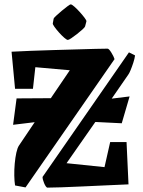

<svg xmlns="http://www.w3.org/2000/svg" viewBox="-20 -848 654 880"><path d="M505 -577 97 11 49 2Q46 -17 45.5 -43.5Q45 -70 47.5 -98Q50 -126 55 -148.5Q60 -171 67 -181L139 -288L40 -276L56 -397L213 -398L300 -526L142 -540L131 -441H49L33 -611Q70 -613 120 -615Q170 -617 224 -618.5Q278 -620 328.5 -621.5Q379 -623 417 -624Q455 -625 473 -625Q479 -625 490 -607.5Q501 -590 505 -577ZM175 -37 571 -608 599 -594Q597 -579 591 -560.5Q585 -542 578.5 -526.5Q572 -511 568 -506L492 -396L574 -406L538 -283L417 -289L285 -100L459 -82L485 -197H560L569 -3Q523 -1 467.5 1.5Q412 4 358 6.5Q304 9 261 10.5Q218 12 196 12Q189 8 182 -9Q175 -26 175 -37ZM226 -763Q226 -765 237 -775.5Q248 -786 262.5 -798Q277 -810 289 -819Q301 -828 304 -828Q309 -828 321 -817.5Q333 -807 346 -792.5Q359 -778 368 -766Q377 -754 376 -750L370 -727Q369 -723 358 -713Q347 -703 333 -692Q319 -681 307 -673Q295 -665 291 -665Q286 -665 274.5 -675Q263 -685 250.5 -699Q238 -713 229.5 -725Q221 -737 222 -741Z"/></svg>

Font: Grenze Gotisch Black
Style: Regular
Weight: 900
Designer: Renata Polastri
Foundry: Omnibus-Type
Version: Version 1.001